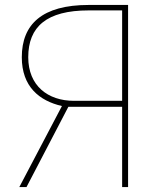

<svg xmlns="http://www.w3.org/2000/svg" viewBox="-20 -755 670 775"><path d="M338 -735C150 -735 68 -657 68 -524C68 -405 139 -348 230 -327L58 0H87L256 -324H473V0H497V-735ZM279 -348C173 -348 94 -409 94 -524C94 -647 168 -713 338 -713H473V-348Z"/></svg>

Font: Glow Sans SC Normal Thin
Style: Regular
Weight: 100
Designer: Ryoko NISHIZUKA (kana, bopomofo & ideographs); Paul D. Hunt (Latin, Greek & Cyrillic); Sandoll Communications, Soo-young
Version: Version 0.93